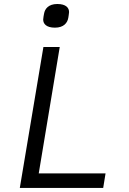

<svg xmlns="http://www.w3.org/2000/svg" viewBox="-20 -931 640 951"><path d="M491.1 0 502.8 -72.1H171.9L275.9 -698.2H195L78.1 0ZM193.9 -834.2C193.9 -813.2 209.2 -794 252.1 -794C296.2 -794 313.9 -818.2 318.2 -842.3C318.9 -848 322.1 -864.3 322.1 -871.1C322.1 -892 307.2 -911.2 263.8 -911.2C220.2 -911.2 202.1 -887.1 198.2 -863.3C197.1 -857.2 193.9 -841.3 193.9 -834.2Z"/></svg>

Font: Margiela Mono Italic Italic
Style: Regular
Weight: 400
Designer: Mike Abbink, Paul van der Laan, Pieter van Rosmalen
Foundry: Bold Monday
Version: Version 2.003 2021